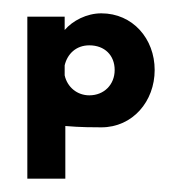

<svg xmlns="http://www.w3.org/2000/svg" viewBox="-20 -187 273 288"><path d="M152 -82C152 -60 136 -44 114 -44C96 -44 81 -56 77 -74V-89C81 -106 94 -119 114 -119C137 -119 152 -104 152 -82ZM21 -162V81H78V2C100 4 122 4 132 4C179 4 212 -35 212 -82C212 -129 179 -167 132 -167C110 -167 89 -156 77 -142V-162Z"/></svg>

Font: Hussar Tani
Style: Dwa
Weight: 700
Foundry: Cannot Into Space Fonts
Version: Version 0.92